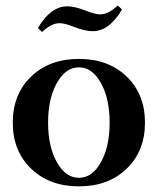

<svg xmlns="http://www.w3.org/2000/svg" viewBox="-20 -658 566 690"><path d="M313 -545.9Q285.6 -545.9 247.1 -561Q212.9 -574.7 194.3 -574.7Q164.6 -574.7 131.3 -543L116.2 -557.1Q162.1 -635.3 221.7 -635.3Q248.5 -635.3 287.1 -620.1Q321.8 -606.4 339.8 -606.4Q369.6 -606.4 403.3 -638.2L418.5 -624Q372.6 -545.9 313 -545.9ZM435.3 -51.8Q369.6 11.7 263.7 11.7Q157.7 11.7 91.8 -51.8Q25.9 -115.2 25.9 -217.3Q25.9 -319.3 91.8 -382.8Q157.7 -446.3 263.7 -446.3Q369.6 -446.3 435.3 -382.8Q501 -319.3 501 -217.3Q501 -115.2 435.3 -51.8ZM184.3 -75.2Q215.8 -19 263.7 -19Q311.5 -19 342.8 -75.2Q374 -131.3 374 -217.3Q374 -303.2 342.8 -359.6Q311.5 -416 263.7 -416Q215.8 -416 184.3 -359.6Q152.8 -303.2 152.8 -217.3Q152.8 -131.3 184.3 -75.2Z"/></svg>

Font: Elstob SemiBold
Style: Regular
Weight: 600
Designer: Peter S. Baker
Version: Version 1.015